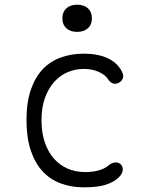

<svg xmlns="http://www.w3.org/2000/svg" viewBox="-20 -789 640 819"><path d="M93 -277Q93 -352 111.5 -406Q130 -460 162.5 -494Q195 -528 240 -544Q285 -560 336 -560Q370 -560 396.5 -554.5Q423 -549 442 -539.5Q461 -530 474 -518Q487 -506 495 -493Q509 -470 504.5 -456.5Q500 -443 487 -436Q474 -429 462 -433Q450 -437 441 -451Q430 -469 402 -482Q374 -495 337 -495Q302 -495 269.5 -481.5Q237 -468 212 -440.5Q187 -413 172 -372Q157 -331 157 -275Q157 -223 171 -182Q185 -141 209.5 -113Q234 -85 268 -70Q302 -55 344 -55Q376 -55 402 -62.5Q428 -70 445 -85Q456 -94 470 -96Q484 -98 495 -88Q500 -83 502 -77Q504 -71 503.5 -64Q503 -57 499.5 -49.5Q496 -42 489 -35Q477 -22 461 -13.5Q445 -5 426 0.5Q407 6 384.5 8Q362 10 336 10Q283 10 238 -7Q193 -24 161 -59Q129 -94 111 -148Q93 -202 93 -277ZM309 -653Q280 -653 263 -668.5Q246 -684 246 -711Q246 -738 263 -753.5Q280 -769 309 -769Q338 -769 355 -753.5Q372 -738 372 -711Q372 -684 355 -668.5Q338 -653 309 -653Z"/></svg>

Font: Maple Mono ExtraLight
Style: Regular
Weight: 275
Monospace: yes
Designer: subframe7536
Version: Version 7.000